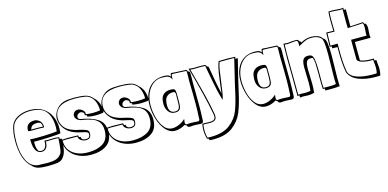

<svg xmlns="http://www.w3.org/2000/svg" viewBox="-81 -1171 3749 1853"><g transform="rotate(-15 1794.0 -245.0)"><path d="M204 -124V-122Q217 -115 236 -115Q257 -115 271 -134.5Q285 -154 285 -193V-203Q307 -201 318 -201L353 -202Q364 -203 387 -203Q404 -203 432 -198L431 -181L452 -178Q452 -70 428.5 -23Q405 24 368.5 33.5Q332 43 257 43Q197 43 161.5 34.5Q126 26 101 -4Q55 -42 33 -113Q11 -184 11 -267Q11 -364 34 -426Q55 -474 107 -499.5Q159 -525 223 -525Q300 -525 352.5 -492Q405 -459 430.5 -403.5Q456 -348 456 -282Q456 -276 453 -231Q434 -226 352.5 -222Q271 -218 208 -218Q193 -218 186 -219V-202Q186 -176 189.5 -159.5Q193 -143 204 -124ZM225 -248Q280 -248 344 -251.5Q408 -255 424 -259Q426 -289 426 -302Q426 -402 381.5 -458.5Q337 -515 223 -515Q163 -515 112.5 -490.5Q62 -466 43 -423Q20 -361 20 -257Q20 -153 55 -77Q90 -1 164 10L208 11Q242 13 261 13Q308 13 341.5 3Q375 -7 394 -34Q407 -45 412 -80.5Q417 -116 422 -190Q407 -193 383 -193L344 -192Q332 -191 311 -191Q299 -191 296 -192V-184Q296 -145 278.5 -125Q261 -105 236 -105Q159 -105 156 -233V-251Q168 -248 225 -248ZM316 -330Q316 -327 309 -327Q304 -327 289 -328Q274 -329 253 -329L188 -328Q169 -328 163 -330Q157 -332 157 -339Q157 -416 242 -416Q261 -416 277 -406Q295 -397 305.5 -379Q316 -361 316 -341ZM262 -386Q227 -386 211.5 -374Q196 -362 190 -338L209 -339H253L296 -338L306 -337V-341Q306 -364 293 -377L292 -378Q279 -386 262 -386Z M825 -310Q790 -310 745 -318L746 -326Q746 -332 741 -334.5Q736 -337 731 -337.5Q726 -338 725 -338L726 -346Q726 -362 716 -368.5Q706 -375 690 -378Q672 -373 662 -363Q652 -353 652 -341Q652 -322 672 -314L670 -315Q782 -297 843 -257Q904 -217 904 -130Q904 -38 844 4Q784 46 686 46Q616 46 561 19.5Q506 -7 475.5 -52.5Q445 -98 445 -152V-166Q476 -170 513 -170L565 -169Q581 -168 612 -168Q612 -160 617 -148H632Q632 -113 677 -113Q718 -113 718 -153Q718 -168 702.5 -174.5Q687 -181 653 -188Q610 -196 587 -206H588Q527 -227 491 -274.5Q455 -322 455 -373Q455 -420 485.5 -462Q516 -504 566 -519Q600 -529 670 -529Q737 -529 780 -519Q823 -509 850 -475Q910 -426 910 -326L902 -316Q867 -310 825 -310ZM670 -519Q465 -519 465 -373Q465 -328 492 -290.5Q519 -253 571 -235Q595 -224 647 -214Q690 -204 709 -194Q728 -184 728 -160Q728 -130 715 -116.5Q702 -103 677 -103Q649 -103 627 -118Q605 -133 603 -158L488 -159Q465 -159 455 -157V-152Q455 -75 513 -29.5Q571 16 666 16Q757 16 815 -21.5Q873 -59 873 -150Q873 -202 849 -233Q825 -264 782.5 -279Q740 -294 669 -305Q646 -313 634 -328Q622 -343 622 -360Q622 -377 635.5 -392.5Q649 -408 673 -408Q696 -408 717 -391Q738 -374 738 -354Q738 -348 737 -346Q768 -340 805 -340Q846 -340 880 -346Q880 -403 859 -445.5Q838 -488 793 -507Q739 -519 670 -519Z M1275 -310Q1240 -310 1195 -318L1196 -326Q1196 -332 1191 -334.5Q1186 -337 1181 -337.5Q1176 -338 1175 -338L1176 -346Q1176 -362 1166 -368.5Q1156 -375 1140 -378Q1122 -373 1112 -363Q1102 -353 1102 -341Q1102 -322 1122 -314L1120 -315Q1232 -297 1293 -257Q1354 -217 1354 -130Q1354 -38 1294 4Q1234 46 1136 46Q1066 46 1011 19.5Q956 -7 925.5 -52.5Q895 -98 895 -152V-166Q926 -170 963 -170L1015 -169Q1031 -168 1062 -168Q1062 -160 1067 -148H1082Q1082 -113 1127 -113Q1168 -113 1168 -153Q1168 -168 1152.5 -174.5Q1137 -181 1103 -188Q1060 -196 1037 -206H1038Q977 -227 941 -274.5Q905 -322 905 -373Q905 -420 935.5 -462Q966 -504 1016 -519Q1050 -529 1120 -529Q1187 -529 1230 -519Q1273 -509 1300 -475Q1360 -426 1360 -326L1352 -316Q1317 -310 1275 -310ZM1120 -519Q915 -519 915 -373Q915 -328 942 -290.5Q969 -253 1021 -235Q1045 -224 1097 -214Q1140 -204 1159 -194Q1178 -184 1178 -160Q1178 -130 1165 -116.5Q1152 -103 1127 -103Q1099 -103 1077 -118Q1055 -133 1053 -158L938 -159Q915 -159 905 -157V-152Q905 -75 963 -29.5Q1021 16 1116 16Q1207 16 1265 -21.5Q1323 -59 1323 -150Q1323 -202 1299 -233Q1275 -264 1232.5 -279Q1190 -294 1119 -305Q1096 -313 1084 -328Q1072 -343 1072 -360Q1072 -377 1085.5 -392.5Q1099 -408 1123 -408Q1146 -408 1167 -391Q1188 -374 1188 -354Q1188 -348 1187 -346Q1218 -340 1255 -340Q1296 -340 1330 -346Q1330 -403 1309 -445.5Q1288 -488 1243 -507Q1189 -519 1120 -519Z M1815 -454V-444Q1814 -417 1814 -366L1815 -254Q1816 -216 1816 -141Q1816 -82 1813 -20V-13Q1813 8 1810 18Q1807 28 1792 31H1778Q1764 31 1742 29L1713 28Q1706 28 1692 30L1670 31Q1654 27 1649 11Q1636 6 1633 0Q1581 32 1530 32Q1477 32 1436.5 -14Q1396 -60 1374.5 -129.5Q1353 -199 1353 -266Q1353 -342 1379 -396.5Q1405 -451 1450.5 -479Q1496 -507 1553 -507Q1581 -507 1596.5 -503Q1612 -499 1625 -483Q1626 -488 1627 -499Q1628 -510 1632 -513Q1636 -516 1645 -516Q1654 -516 1661.5 -514.5Q1669 -513 1676 -513H1685Q1711 -513 1784 -508L1793 -499L1794 -488H1804L1813 -479Q1815 -463 1815 -454ZM1674 -503 1647 -504Q1637 -504 1635 -491.5Q1633 -479 1633 -456V-451Q1624 -473 1610 -483Q1596 -493 1579 -495Q1562 -497 1531 -497Q1484 -496 1445.5 -465.5Q1407 -435 1385 -383Q1363 -331 1363 -266Q1363 -207 1379 -145Q1395 -83 1428.5 -40.5Q1462 2 1510 2Q1544 2 1580.5 -14.5Q1617 -31 1642 -56Q1642 -50 1640 -39.5Q1638 -29 1638 -21Q1638 -4 1650 1Q1658 1 1672 -1L1693 -2L1726 -1Q1748 1 1758 1H1770Q1778 -1 1780.5 -7.5Q1783 -14 1783 -26V-40Q1787 -99 1787 -171L1786 -281Q1784 -355 1784 -393Q1784 -440 1785 -464V-474Q1785 -482 1783 -498Q1755 -500 1685 -503ZM1637 -291V-236Q1637 -200 1633.5 -180Q1630 -160 1616.5 -149Q1603 -138 1575 -138Q1534 -138 1510 -169Q1486 -200 1486 -246Q1486 -279 1492 -299Q1498 -326 1522 -344.5Q1546 -363 1585 -363Q1610 -363 1620.5 -358.5Q1631 -354 1634 -339.5Q1637 -325 1637 -291ZM1516 -226Q1516 -148 1575 -148Q1600 -148 1611 -159Q1622 -170 1624.5 -189Q1627 -208 1627 -247V-273L1628 -303Q1628 -319 1623.5 -326Q1619 -333 1605 -333Q1570 -333 1549 -317Q1528 -301 1522 -277V-276Q1516 -256 1516 -226Z M2009 -433Q2035 -277 2054 -200L2063 -274Q2065 -287 2072 -343Q2079 -399 2088 -441.5Q2097 -484 2108 -509L2156 -510Q2172 -511 2204 -511Q2214 -511 2274 -508Q2272 -503 2269 -489L2294 -488Q2247 -304 2217 -167Q2192 -52 2160.5 24.5Q2129 101 2058.5 154.5Q1988 208 1867 208H1856Q1840 208 1826 206Q1825 202 1824 196.5Q1823 191 1819 188.5Q1815 186 1806 186Q1793 142 1793 99Q1793 63 1799 34L1843 35Q1853 36 1872 36Q1900 36 1915 27Q1930 18 1930 -7Q1930 -16 1929 -23V-22Q1895 -208 1809 -513Q1840 -508 1860 -508L1898 -509H1930Q1959 -509 1972 -507L1981 -499Q1981 -492 1983 -489.5Q1985 -487 1992 -487L2001 -479ZM1867 -498H1849Q1832 -498 1823 -500Q1834 -463 1840 -436Q1876 -306 1899.5 -211.5Q1923 -117 1939 -24Q1940 -17 1940 -6Q1940 24 1921.5 35Q1903 46 1871 46Q1851 46 1840 45L1808 44Q1803 71 1803 99Q1803 145 1814 177Q1825 178 1847 178Q1969 178 2037.5 125.5Q2106 73 2135 -1.5Q2164 -76 2189 -195Q2200 -249 2208 -278L2217 -315Q2240 -417 2261 -499Q2244 -500 2214 -500L2128 -499H2115Q2104 -472 2096.5 -428.5Q2089 -385 2080 -310Q2070 -237 2064 -200Q2058 -163 2049 -137Q2024 -206 1985 -421L1971 -497Q1945 -499 1930 -499Z M2723 -454V-444Q2722 -417 2722 -366L2723 -254Q2724 -216 2724 -141Q2724 -82 2721 -20V-13Q2721 8 2718 18Q2715 28 2700 31H2686Q2672 31 2650 29L2621 28Q2614 28 2600 30L2578 31Q2562 27 2557 11Q2544 6 2541 0Q2489 32 2438 32Q2385 32 2344.5 -14Q2304 -60 2282.5 -129.5Q2261 -199 2261 -266Q2261 -342 2287 -396.5Q2313 -451 2358.5 -479Q2404 -507 2461 -507Q2489 -507 2504.5 -503Q2520 -499 2533 -483Q2534 -488 2535 -499Q2536 -510 2540 -513Q2544 -516 2553 -516Q2562 -516 2569.5 -514.5Q2577 -513 2584 -513H2593Q2619 -513 2692 -508L2701 -499L2702 -488H2712L2721 -479Q2723 -463 2723 -454ZM2582 -503 2555 -504Q2545 -504 2543 -491.5Q2541 -479 2541 -456V-451Q2532 -473 2518 -483Q2504 -493 2487 -495Q2470 -497 2439 -497Q2392 -496 2353.5 -465.5Q2315 -435 2293 -383Q2271 -331 2271 -266Q2271 -207 2287 -145Q2303 -83 2336.5 -40.5Q2370 2 2418 2Q2452 2 2488.5 -14.5Q2525 -31 2550 -56Q2550 -50 2548 -39.5Q2546 -29 2546 -21Q2546 -4 2558 1Q2566 1 2580 -1L2601 -2L2634 -1Q2656 1 2666 1H2678Q2686 -1 2688.5 -7.5Q2691 -14 2691 -26V-40Q2695 -99 2695 -171L2694 -281Q2692 -355 2692 -393Q2692 -440 2693 -464V-474Q2693 -482 2691 -498Q2663 -500 2593 -503ZM2545 -291V-236Q2545 -200 2541.5 -180Q2538 -160 2524.5 -149Q2511 -138 2483 -138Q2442 -138 2418 -169Q2394 -200 2394 -246Q2394 -279 2400 -299Q2406 -326 2430 -344.5Q2454 -363 2493 -363Q2518 -363 2528.5 -358.5Q2539 -354 2542 -339.5Q2545 -325 2545 -291ZM2424 -226Q2424 -148 2483 -148Q2508 -148 2519 -159Q2530 -170 2532.5 -189Q2535 -208 2535 -247V-273L2536 -303Q2536 -319 2531.5 -326Q2527 -333 2513 -333Q2478 -333 2457 -317Q2436 -301 2430 -277V-276Q2424 -256 2424 -226Z M2925 -475Q2974 -505 3031 -505Q3063 -505 3093 -494Q3123 -483 3138 -460L3150 -451Q3176 -431 3176 -283Q3176 -244 3174 -166Q3172 -90 3172 -55Q3172 -15 3174 27Q3138 32 3090 32H3030Q3029 25 3029 12H3010Q3007 -19 3007 -109V-159Q3007 -217 3005 -249Q3003 -281 2994 -303Q2986 -306 2973 -306Q2943 -306 2931.5 -286Q2920 -266 2920 -209Q2920 -182 2922 -134Q2924 -84 2924 -61Q2924 -18 2920 14V25Q2885 34 2862 34Q2848 34 2840 33L2816 32H2805Q2790 32 2776 34V12L2756 14L2755 -175Q2753 -301 2753 -366Q2753 -419 2755 -509Q2779 -506 2800 -506Q2808 -506 2826.5 -509Q2845 -512 2877 -512Q2904 -512 2905 -500Q2905 -494 2914.5 -489.5Q2924 -485 2925 -480ZM2820 -498Q2804 -496 2800 -496H2788Q2775 -496 2765 -498Q2763 -467 2763 -407V-346Q2763 -285 2765 -169L2766 3Q2778 2 2798 2L2846 3Q2867 3 2890 -3V-7Q2894 -40 2894 -81Q2894 -107 2892 -157Q2890 -207 2890 -233Q2890 -293 2905 -314.5Q2920 -336 2953 -336Q2989 -336 2999.5 -314.5Q3010 -293 3012 -266.5Q3014 -240 3015 -230Q3017 -215 3017 -182V-147V-73V-41Q3017 -11 3019 2L3077 3Q3113 3 3144 -2Q3142 -40 3142 -65Q3142 -100 3144 -178Q3146 -260 3146 -298Q3146 -367 3141 -409.5Q3136 -452 3123 -464Q3089 -495 3030 -495Q2998 -495 2973 -485Q2948 -475 2926 -462.5Q2904 -450 2897 -446L2898 -469Q2898 -503 2883 -503Q2855 -503 2820 -498Z M3525 -510 3550 -512Q3558 -500 3561 -491L3570 -492Q3584 -475 3584 -445Q3584 -434 3582 -412Q3580 -390 3580 -378Q3580 -367 3583 -347H3426Q3426 -222 3427 -163Q3446 -154 3475 -149.5Q3504 -145 3534 -145Q3553 -145 3561 -146L3562 -129V-125Q3574 -125 3581 -126Q3581 -109 3584 -88Q3588 -56 3588 -34Q3588 3 3578 30Q3565 31 3531 31Q3436 31 3364.5 3Q3293 -25 3267 -87Q3257 -144 3254 -196Q3251 -248 3251 -319V-343L3199 -344V-364H3179L3182 -506Q3209 -505 3253 -505Q3253 -540 3252 -558L3251 -617Q3251 -663 3255 -696Q3277 -698 3288 -698Q3303 -698 3329 -696Q3349 -693 3370 -693H3383Q3396 -693 3403 -695V-673Q3409 -673 3423 -675V-504Q3456 -505 3525 -510ZM3370 -683Q3345 -683 3324 -686Q3296 -688 3283 -688Q3271 -688 3264 -687Q3261 -659 3261 -618L3262 -551Q3263 -531 3263 -495H3229Q3205 -495 3192 -496L3189 -374H3227Q3250 -374 3261 -375V-319Q3261 -249 3264 -197Q3267 -145 3277 -88Q3297 -39 3361 -19Q3425 1 3511 1Q3538 1 3551 0Q3558 -22 3558 -54Q3558 -81 3551 -135Q3544 -134 3530 -134Q3488 -134 3450 -143.5Q3412 -153 3397 -175Q3396 -206 3396 -271V-377H3551Q3550 -380 3550 -393Q3550 -403 3552 -427Q3554 -451 3554 -464Q3554 -492 3545 -502L3502 -499L3394 -494L3393 -550V-684Q3386 -683 3370 -683Z"/></g></svg>

Font: Londrina Shadow
Style: Regular
Weight: 400
Designer: Marcelo Magalhaes
Foundry: Marcelo Magalhães
Version: Version 1.002